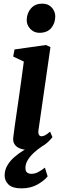

<svg xmlns="http://www.w3.org/2000/svg" viewBox="-20 -814 352 1056"><path d="M136.5 10Q107.5 10 88 1.8Q68.5 -6.5 59.2 -22Q50 -37.5 53 -58.5Q55.5 -80.5 60 -113Q64.5 -145.5 70.5 -186Q76.5 -226.5 83.2 -273.5Q90 -320.5 97 -371.5Q104 -422.5 111 -475.5L52.5 -503L60 -542L233 -566.5L257.5 -555L192 -101Q189 -83 193.8 -73.8Q198.5 -64.5 208 -64.5Q217.5 -64.5 228 -70Q238.5 -75.5 255.5 -90L268.5 -59.5Q263 -52 246.2 -35.2Q229.5 -18.5 202 -4.2Q174.5 10 136.5 10ZM196.5 -633.5Q167 -633.5 146.2 -655.5Q125.5 -677.5 127 -707Q128.5 -743.5 151.2 -768.8Q174 -794 212.5 -794Q245.5 -794 264.8 -772.5Q284 -751 284 -723.5Q283.5 -685.5 261.5 -659.5Q239.5 -633.5 196.5 -633.5ZM98 222Q49 222 27.2 201.2Q5.5 180.5 5.5 151.5Q5.5 121.5 20 96.5Q34.5 71.5 57.8 51Q81 30.5 108 14Q135 -2.5 160 -15.5L186 -25.5L215.5 -12Q186.5 7 165 27.2Q143.5 47.5 132 67.5Q120.5 87.5 120 107.5Q119.5 127 128.5 134.5Q137.5 142 152.5 142Q171.5 142 189.5 132.8Q207.5 123.5 227 108L242 156Q223.5 179.5 186 200.8Q148.5 222 98 222Z"/></svg>

Font: Merriweather 20pt
Style: Bold Italic
Weight: 700
Italic angle: -7.8°
Version: Version 2.101